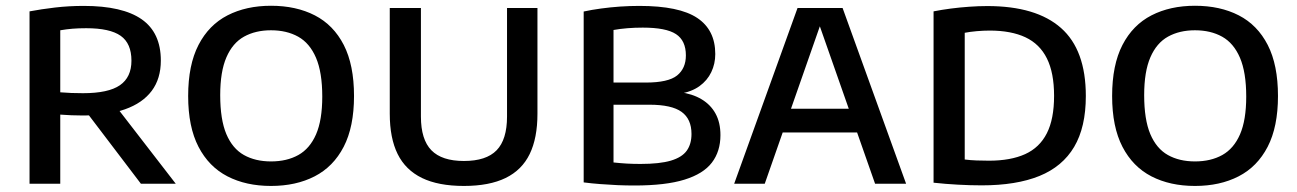

<svg xmlns="http://www.w3.org/2000/svg" viewBox="-20 -622 4391 650"><path d="M80 0V-583.5Q119.5 -591 166.2 -596.5Q213 -602 263.5 -602Q394.5 -602 459.5 -556.8Q524.5 -511.5 524.5 -417Q524.5 -355.5 493.5 -314.2Q462.5 -273 403.2 -252Q344 -231 260.5 -231Q240.5 -231 221.5 -231.8Q202.5 -232.5 184 -234V0ZM457 0 246.5 -277H361L575 0ZM261 -306.5Q347 -306.5 386 -333.5Q425 -360.5 425 -416.5Q425 -475 388.5 -500.8Q352 -526.5 272 -526.5Q246.5 -526.5 225.5 -524.8Q204.5 -523 184 -519.5V-309.5Q206 -308 222 -307.2Q238 -306.5 261 -306.5Z M897.5 7.5Q813 7.5 750 -25Q687 -57.5 652 -125Q617 -192.5 617 -297Q617 -402 652 -469.8Q687 -537.5 750.2 -570Q813.5 -602.5 897.5 -602.5Q982.5 -602.5 1045.8 -570Q1109 -537.5 1143.8 -469.8Q1178.5 -402 1178.5 -297Q1178.5 -192.5 1143.5 -125Q1108.5 -57.5 1045.2 -25Q982 7.5 897.5 7.5ZM897.5 -75.5Q951 -75.5 990 -97.2Q1029 -119 1050 -167.2Q1071 -215.5 1071 -295Q1071 -377 1049.8 -426.5Q1028.5 -476 989.5 -497.8Q950.5 -519.5 897.5 -519.5Q845 -519.5 806.2 -498Q767.5 -476.5 746.5 -428Q725.5 -379.5 725.5 -300Q725.5 -217.5 746.2 -168.2Q767 -119 805.8 -97.2Q844.5 -75.5 897.5 -75.5Z M1550.5 7.5Q1464 7.5 1408.5 -19.5Q1353 -46.5 1326.2 -100.5Q1299.5 -154.5 1299.5 -237V-595H1405V-227.5Q1405 -149.5 1440.5 -113.2Q1476 -77 1550.5 -77Q1626 -77 1661.2 -113.2Q1696.5 -149.5 1696.5 -227.5V-595H1799.5V-237Q1799.5 -154.5 1773.2 -100.5Q1747 -46.5 1691.8 -19.5Q1636.5 7.5 1550.5 7.5Z M2128 6Q2100 6 2070.8 4.8Q2041.5 3.5 2012.2 1.2Q1983 -1 1956 -4.5V-583Q1983.5 -589 2015 -593.2Q2046.5 -597.5 2079.5 -599.8Q2112.5 -602 2144.5 -602Q2279.5 -602 2340.5 -561.2Q2401.5 -520.5 2401.5 -439Q2401.5 -406 2388 -377.8Q2374.5 -349.5 2347.8 -330.2Q2321 -311 2280 -304.5L2281 -310Q2324 -304.5 2355 -286Q2386 -267.5 2402.5 -237.2Q2419 -207 2419 -164.5Q2419 -109.5 2390 -71.5Q2361 -33.5 2297.2 -13.8Q2233.5 6 2128 6ZM2148.5 -67Q2213.5 -67 2251.2 -78.2Q2289 -89.5 2305 -112Q2321 -134.5 2321 -168.5Q2321 -219 2287.5 -243.2Q2254 -267.5 2178.5 -267.5H2045V-342.5H2166Q2242.5 -342.5 2272.2 -366.5Q2302 -390.5 2302 -434.5Q2302 -484.5 2268.5 -506.5Q2235 -528.5 2156 -528.5Q2129 -528.5 2104.2 -526.5Q2079.5 -524.5 2057 -520.5V-72Q2080.5 -69.5 2102.5 -68.2Q2124.5 -67 2148.5 -67Z M2465.5 0 2680 -595H2832.5L3047.5 0H2942.5L2749 -551.5H2762L2569 0ZM2596 -173.5 2619 -254H2893L2916 -173.5Z M3303.5 5.5Q3265 5.5 3223.2 3.2Q3181.5 1 3140.5 -3.5V-583.5Q3168 -589 3198.8 -593Q3229.5 -597 3261.2 -599.2Q3293 -601.5 3322.5 -601.5Q3488 -601.5 3572 -527.2Q3656 -453 3656 -297Q3656 -191.5 3616.5 -124.8Q3577 -58 3498.8 -26.2Q3420.5 5.5 3303.5 5.5ZM3328 -78Q3401.5 -78 3450.5 -100.2Q3499.5 -122.5 3524 -170.8Q3548.5 -219 3548.5 -297.5Q3548.5 -375.5 3524.2 -424.2Q3500 -473 3451.5 -495.8Q3403 -518.5 3330.5 -518.5Q3309.5 -518.5 3286.8 -516.5Q3264 -514.5 3246 -511V-82Q3266 -79.5 3286.2 -78.8Q3306.5 -78 3328 -78Z M4025.5 7.5Q3941 7.5 3878 -25Q3815 -57.5 3780 -125Q3745 -192.5 3745 -297Q3745 -402 3780 -469.8Q3815 -537.5 3878.2 -570Q3941.5 -602.5 4025.5 -602.5Q4110.5 -602.5 4173.8 -570Q4237 -537.5 4271.8 -469.8Q4306.5 -402 4306.5 -297Q4306.5 -192.5 4271.5 -125Q4236.5 -57.5 4173.2 -25Q4110 7.5 4025.5 7.5ZM4025.5 -75.5Q4079 -75.5 4118 -97.2Q4157 -119 4178 -167.2Q4199 -215.5 4199 -295Q4199 -377 4177.8 -426.5Q4156.5 -476 4117.5 -497.8Q4078.5 -519.5 4025.5 -519.5Q3973 -519.5 3934.2 -498Q3895.5 -476.5 3874.5 -428Q3853.5 -379.5 3853.5 -300Q3853.5 -217.5 3874.2 -168.2Q3895 -119 3933.8 -97.2Q3972.5 -75.5 4025.5 -75.5Z"/></svg>

Font: Encode Sans SC Medium
Style: Regular
Weight: 500
Version: Version 3.002